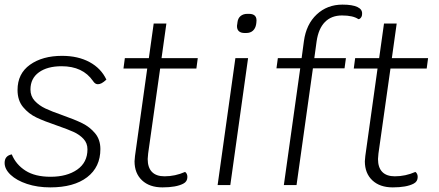

<svg xmlns="http://www.w3.org/2000/svg" viewBox="-24 -802 1901 832"><path d="M-4 -96Q-4 -127 27 -133Q45 -89 86.5 -62.5Q128 -36 195 -36Q266 -36 310.5 -67Q355 -98 355 -155Q355 -182 337.5 -200.5Q320 -219 294.5 -230.5Q269 -242 223 -258Q167 -277 133.5 -293Q100 -309 76 -338Q52 -367 52 -412Q52 -483 106 -521.5Q160 -560 245 -560Q314 -560 364 -533Q414 -506 437 -457Q425 -446 416.5 -441.5Q408 -437 400 -437Q388 -437 379 -451Q335 -515 243 -515Q181 -515 144.5 -488.5Q108 -462 108 -414Q108 -385 126.5 -365Q145 -345 172.5 -332Q200 -319 246 -303Q300 -284 332.5 -268Q365 -252 388 -224.5Q411 -197 411 -156Q411 -78 353.5 -34Q296 10 194 10Q138 10 93 -5Q48 -20 22 -44.5Q-4 -69 -4 -96Z M618 -137Q616 -119 616 -113Q616 -76 634.5 -57Q653 -38 689 -38Q735 -38 778 -57Q788 -50 788 -35Q788 -15 770 -6Q739 10 680 10Q624 10 591.5 -20.5Q559 -51 559 -103Q559 -110 561 -126L614 -505H511L517 -550H621L642 -700H697L676 -550H833L827 -505H670Z M996 -550H1051L974 0H919ZM1003 -688Q1003 -694 1004 -697L1005 -705Q1007 -723 1018.5 -732.5Q1030 -742 1048 -742H1055Q1092 -742 1087 -705L1086 -697Q1083 -679 1072 -669Q1061 -659 1043 -659H1036Q1020 -659 1011.5 -666.5Q1003 -674 1003 -688Z M1545 -741Q1545 -732 1540 -725.5Q1535 -719 1529 -719Q1506 -735 1458 -735Q1412 -735 1384 -706.5Q1356 -678 1348 -623L1338 -550H1475L1469 -506H1332L1261 0H1206L1277 -506H1174L1180 -550H1283L1293 -624Q1303 -697 1348.5 -739.5Q1394 -782 1460 -782Q1503 -782 1525 -771.5Q1547 -761 1545 -741Z M1616 -137Q1614 -119 1614 -113Q1614 -76 1632.5 -57Q1651 -38 1687 -38Q1733 -38 1776 -57Q1786 -50 1786 -35Q1786 -15 1768 -6Q1737 10 1678 10Q1622 10 1589.5 -20.5Q1557 -51 1557 -103Q1557 -110 1559 -126L1612 -505H1509L1515 -550H1619L1640 -700H1695L1674 -550H1831L1825 -505H1668Z"/></svg>

Font: Krub Light
Style: Italic
Weight: 300
Italic angle: -8°
Designer: Ekaluck Peanpanawate
Foundry: Cadson Demak Co.,Ltd.
Version: Version 1.000; ttfautohint (v1.6)